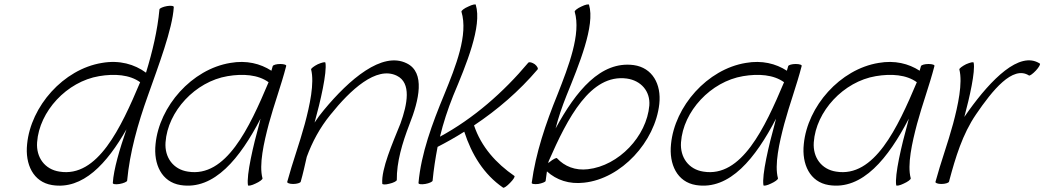

<svg xmlns="http://www.w3.org/2000/svg" viewBox="-20 -838 4814 885"><path d="M715 -795C706 -698 683 -601 653 -503C600 -542 531 -562 450 -548C272 -519 122 -348 105 -174C95 -81 133 1 220 15C362 38 473 -84 563 -242C531 -149 504 -58 500 5C499 11 513 13 531 10C549 7 565 0 566 -5C578 -135 615 -267 662 -398C710 -534 775 -704 781 -805C782 -811 768 -813 750 -810C732 -807 716 -800 715 -795ZM254 -47C187 -57 146 -112 151 -182C161 -325 288 -462 437 -487C508 -499 578 -494 626 -459C537 -248 430 -18 254 -47Z M1190 -16C1173 -78 1196 -180 1219 -267C1243 -356 1276 -444 1299 -533C1302 -539 1289 -543 1272 -543C1255 -543 1239 -539 1237 -533C1235 -526 1233 -519 1231 -512C1180 -545 1116 -561 1042 -548C864 -519 714 -348 697 -174C687 -81 725 1 812 15C968 40 1087 -110 1181 -291C1179 -283 1177 -275 1175 -267C1148 -170 1115 -30 1123 16C1124 20 1140 17 1158 8C1176 0 1191 -11 1190 -16ZM846 -47C779 -57 738 -112 743 -182C753 -325 880 -462 1029 -487C1100 -499 1170 -494 1218 -459C1129 -248 1022 -18 846 -47Z M1414 -518C1430 -455 1408 -353 1385 -267C1361 -178 1328 -89 1304 0C1302 5 1314 10 1331 10C1349 10 1364 5 1366 0C1377 -38 1385 -76 1394 -115C1419 -183 1454 -249 1503 -309C1595 -424 1715 -535 1809 -489C1877 -456 1858 -358 1826 -269C1789 -177 1737 -59 1742 8C1741 13 1756 14 1774 9C1793 5 1808 -3 1809 -8C1808 -91 1834 -178 1867 -264C1912 -377 1941 -504 1855 -546C1741 -603 1589 -471 1473 -331C1457 -312 1443 -293 1430 -273C1457 -370 1488 -505 1480 -549C1479 -554 1464 -550 1445 -542C1427 -533 1413 -522 1414 -518Z M2107 -784C2139 -678 2081 -533 2028 -403C1972 -268 1921 -130 1909 5C1908 11 1921 13 1940 10C1958 7 1973 0 1974 -5C1979 -57 1987 -109 1997 -161C2036 -181 2079 -205 2120 -231C2154 -126 2210 -34 2299 27C2302 30 2317 20 2331 5C2346 -10 2355 -24 2351 -27C2267 -85 2198 -161 2165 -260C2273 -332 2373 -418 2458 -518C2462 -522 2456 -533 2445 -542C2433 -550 2420 -554 2415 -549C2301 -413 2163 -292 2008 -208C2023 -271 2044 -334 2069 -397C2129 -540 2203 -717 2173 -816C2173 -820 2157 -817 2139 -808C2120 -800 2106 -789 2107 -784Z M2629 -784C2659 -682 2601 -533 2550 -403C2495 -268 2449 -131 2431 4C2429 10 2443 12 2461 10C2478 7 2494 1 2495 -4C2497 -19 2499 -33 2501 -48C2545 -8 2604 12 2672 4C2844 -14 3000 -185 3019 -359C3029 -450 2987 -526 2901 -538C2749 -558 2635 -419 2541 -246C2554 -297 2571 -347 2591 -397C2649 -540 2724 -721 2695 -816C2694 -820 2678 -817 2660 -808C2642 -800 2628 -789 2629 -784ZM2547 -109C2545 -112 2529 -104 2513 -91L2507 -86C2508 -89 2508 -92 2509 -95C2597 -296 2702 -498 2869 -476C2934 -467 2978 -418 2973 -352C2961 -210 2832 -74 2690 -58C2632 -51 2582 -71 2547 -109Z M3566 -16C3549 -78 3572 -180 3595 -267C3619 -356 3652 -444 3675 -533C3678 -539 3665 -543 3648 -543C3631 -543 3615 -539 3613 -533C3611 -526 3609 -519 3607 -512C3556 -545 3492 -561 3418 -548C3240 -519 3090 -348 3073 -174C3063 -81 3101 1 3188 15C3344 40 3463 -110 3557 -291C3555 -283 3553 -275 3551 -267C3524 -170 3491 -30 3499 16C3500 20 3516 17 3534 8C3552 0 3567 -11 3566 -16ZM3222 -47C3155 -57 3114 -112 3119 -182C3129 -325 3256 -462 3405 -487C3476 -499 3546 -494 3594 -459C3505 -248 3398 -18 3222 -47Z M4178 -16C4161 -78 4184 -180 4207 -267C4231 -356 4264 -444 4287 -533C4290 -539 4277 -543 4260 -543C4243 -543 4227 -539 4225 -533C4223 -526 4221 -519 4219 -512C4168 -545 4104 -561 4030 -548C3852 -519 3702 -348 3685 -174C3675 -81 3713 1 3800 15C3956 40 4075 -110 4169 -291C4167 -283 4165 -275 4163 -267C4136 -170 4103 -30 4111 16C4112 20 4128 17 4146 8C4164 0 4179 -11 4178 -16ZM3834 -47C3767 -57 3726 -112 3731 -182C3741 -325 3868 -462 4017 -487C4088 -499 4158 -494 4206 -459C4117 -248 4010 -18 3834 -47Z M4354 0C4355 -2 4356 -5 4356 -7C4384 -111 4416 -219 4479 -311C4554 -421 4648 -538 4723 -490C4727 -488 4741 -498 4755 -513C4769 -528 4777 -543 4773 -545C4679 -606 4547 -469 4446 -329C4439 -319 4432 -309 4425 -299C4450 -392 4476 -509 4468 -549C4467 -554 4452 -550 4433 -542C4415 -533 4401 -522 4402 -518C4418 -455 4396 -353 4373 -267C4349 -178 4316 -89 4292 0C4290 5 4302 10 4319 10C4337 10 4352 5 4354 0Z"/></svg>

Font: Nupuram ExtraLight Oblique
Style: Regular
Weight: 200
Designer: Santhosh Thottingal (santhosh.thottingal@gmail.com)
Foundry: SMC
Version: Version 1.000